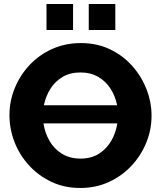

<svg xmlns="http://www.w3.org/2000/svg" viewBox="-20 -928 804 954"><path d="M379 6Q300 6 235.5 -24.5Q171 -55 124 -106.5Q77 -158 52 -222.5Q27 -287 27 -356Q27 -426 53.5 -490.5Q80 -555 127.5 -605.5Q175 -656 240 -685Q305 -714 382 -714Q461 -714 525.5 -683.5Q590 -653 636.5 -601Q683 -549 708 -484.5Q733 -420 733 -353Q733 -283 706.5 -218.5Q680 -154 632.5 -103.5Q585 -53 520.5 -23.5Q456 6 379 6ZM380 -568Q328 -568 290.5 -545.5Q253 -523 230 -486Q207 -449 198 -405H562Q553 -450 529.5 -487Q506 -524 468 -546Q430 -568 380 -568ZM380 -140Q435 -140 473 -165Q511 -190 533.5 -229.5Q556 -269 563 -315H196Q203 -268 226 -228Q249 -188 288 -164Q327 -140 380 -140ZM211 -779V-908H343V-779ZM421 -779V-908H553V-779Z"/></svg>

Font: Raleway ExtraBold
Style: Regular
Weight: 800
Designer: Matt McInerney, Pablo Impallari, Rodrigo Fuenzalida
Foundry: Matt McInerney, Pablo Impallari, Rodrigo Fuenzalida
Version: Version 4.026